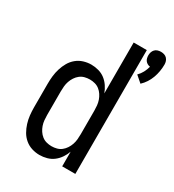

<svg xmlns="http://www.w3.org/2000/svg" viewBox="-185 -871 897 987"><g transform="rotate(30 263.5 -378.0)"><path d="M469 -569 431 -602Q445 -616 454 -633Q463 -650 468 -669Q460 -670 452.5 -674Q445 -678 440 -684.5Q435 -691 433 -699.5Q431 -708 431 -716Q431 -726 434 -735Q437 -744 443.5 -751Q450 -758 459.5 -761Q469 -764 479 -764Q489 -764 498.5 -761Q508 -758 514.5 -751Q521 -744 524 -735Q527 -726 527 -716Q527 -696 523.5 -675.5Q520 -655 513 -636Q506 -617 495 -600Q484 -583 469 -569ZM202 8Q179 8 156.5 1Q134 -6 116 -21Q98 -36 86.5 -56Q75 -76 68 -98.5Q61 -121 58.5 -144Q56 -167 56 -190V-330Q56 -353 58.5 -376Q61 -399 68 -421.5Q75 -444 86.5 -464Q98 -484 116 -499Q134 -514 156.5 -521Q179 -528 202 -528Q224 -528 245.5 -522Q267 -516 284 -503Q301 -490 313.5 -471.5Q326 -453 333 -433V-735H411V0H333V-87Q326 -67 313.5 -48.5Q301 -30 284 -17Q267 -4 245.5 2Q224 8 202 8ZM233 -62Q249 -62 264 -66Q279 -70 291 -79.5Q303 -89 311.5 -102Q320 -115 325 -129.5Q330 -144 331.5 -159.5Q333 -175 333 -190V-330Q333 -345 331.5 -360.5Q330 -376 325 -390.5Q320 -405 311.5 -418Q303 -431 291 -440.5Q279 -450 264 -454Q249 -458 234 -458Q218 -458 203 -454Q188 -450 176 -440.5Q164 -431 155.5 -418Q147 -405 142 -390.5Q137 -376 135.5 -360.5Q134 -345 134 -330V-190Q134 -175 135.5 -159.5Q137 -144 142 -129.5Q147 -115 155.5 -102Q164 -89 176 -79.5Q188 -70 203 -66Q218 -62 233 -62Z"/></g></svg>

Font: Huly
Style: Regular
Weight: 400
Designer: Belleve Invis
Foundry: Belleve Invis
Version: Version 33.2.5; ttfautohint (v1.8.4)